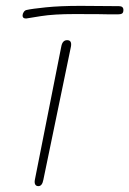

<svg xmlns="http://www.w3.org/2000/svg" viewBox="-20 -641 441 655"><path d="M99 -28 189 -482Q193 -504 209 -504Q226 -504 222 -482L128 -28Q124 -6 111 -6Q103 -6 100 -12Q97 -18 99 -28ZM68 -578Q57 -578 57 -588Q57 -594 61 -600Q65 -606 71 -607Q88 -611 136.5 -616Q185 -621 255 -621L386 -620Q401 -620 401 -607Q401 -598 396.5 -595Q392 -592 382 -592H356Q332 -593 233 -593Q164 -593 119.5 -586Q75 -579 70 -578Z"/></svg>

Font: Mali ExtraLight
Style: Italic
Weight: 275
Italic angle: -10°
Version: Version 1.000; ttfautohint (v1.6)